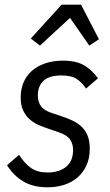

<svg xmlns="http://www.w3.org/2000/svg" viewBox="-20 -785 469 817"><path d="M182 12Q122 12 80 -12.5Q38 -37 10 -82L61 -126Q86 -88 113 -69.5Q140 -51 183 -51Q231 -51 261 -75Q291 -99 291 -147Q291 -172 278.5 -191Q266 -210 228 -223L187 -237Q165 -244 143.5 -253.5Q122 -263 105.5 -278Q89 -293 78.5 -315Q68 -337 68 -370Q68 -404 79.5 -432.5Q91 -461 114 -482Q137 -503 171 -515Q205 -527 249 -527Q300 -527 333.5 -509.5Q367 -492 397 -452L346 -408Q330 -433 307 -448.5Q284 -464 241 -464Q190 -464 165.5 -441.5Q141 -419 141 -379Q141 -352 154 -333.5Q167 -315 201 -304L243 -290Q270 -281 291.5 -270.5Q313 -260 329 -244Q345 -228 353.5 -206Q362 -184 362 -152Q362 -112 348 -81.5Q334 -51 310 -30Q286 -9 253 1.5Q220 12 182 12ZM325 -765 401 -618 360 -591 278 -709 150 -591 111 -621 242 -765Z"/></svg>

Font: IBM Plex Sans Cond
Style: Italic
Weight: 400
Width: 3
Italic angle: -11°
Designer: Mike Abbink, Paul van der Laan, Pieter van Rosmalen
Foundry: Bold Monday
Version: Version 1.3